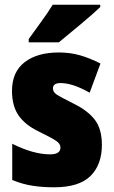

<svg xmlns="http://www.w3.org/2000/svg" viewBox="-20 -786 484 816"><path d="M413 -170Q413 -238 383 -277Q353 -316 294 -345Q236 -374 220.5 -384.5Q205 -395 205 -410Q205 -433 237 -433Q289 -433 361 -392L407 -516Q362 -539 320 -551Q278 -563 230 -563Q138 -563 84.5 -521.5Q31 -480 31 -400Q31 -336 58.5 -296Q86 -256 141 -229Q200 -200 218.5 -187.5Q237 -175 237 -159Q237 -130 193 -130Q122 -130 32 -175V-21Q76 -3 118.5 3.5Q161 10 210 10Q316 10 364.5 -38Q413 -86 413 -170ZM406 -766H204Q184 -733 155 -693.5Q126 -654 102 -620V-606H230Q268 -637 323 -683Q378 -729 406 -756Z"/></svg>

Font: Noto Sans Display SemiCondensed Black
Style: Regular
Weight: 900
Width: 4
Designer: Monotype Design Team
Foundry: Monotype Imaging Inc.
Version: Version 1.900